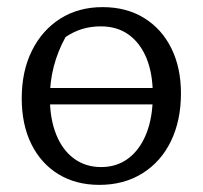

<svg xmlns="http://www.w3.org/2000/svg" viewBox="-20 -512 570 539"><path d="M83 -219V-265H446V-219ZM259 7Q193 7 144 -23Q95 -53 68 -107.5Q41 -162 41 -236Q41 -312 69.5 -369.5Q98 -427 149 -459.5Q200 -492 268 -492Q335 -492 384.5 -461.5Q434 -431 461 -376.5Q488 -322 488 -250Q488 -174 460 -116Q432 -58 380 -25.5Q328 7 259 7ZM264 -43Q308 -43 340.5 -67.5Q373 -92 391 -137.5Q409 -183 409 -245Q409 -305 391.5 -348Q374 -391 341.5 -414.5Q309 -438 263 -438Q235 -438 210.5 -430.5Q186 -423 164 -408Q142 -368 131 -325.5Q120 -283 120 -238Q120 -179 137.5 -135Q155 -91 187.5 -67Q220 -43 264 -43Z"/></svg>

Font: Piazzolla 24pt
Style: Regular
Weight: 400
Designer: Juan Pablo del Peral
Foundry: Huerta Tipografica
Version: Version 2.005